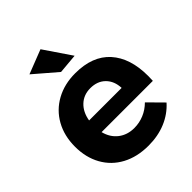

<svg xmlns="http://www.w3.org/2000/svg" viewBox="-213 -890 1022 1022"><g transform="rotate(-45 298.0 -379.0)"><path d="M570 -259Q570 -235 569 -222H183Q196 -171 233 -142.5Q270 -114 322 -114Q360 -114 395 -128.5Q430 -143 458 -171L539 -89Q498 -43 439.5 -18.5Q381 6 309 6Q224 6 160.5 -28Q97 -62 62.5 -124Q28 -186 28 -267Q28 -349 63 -411.5Q98 -474 161 -508.5Q224 -543 305 -543Q435 -543 502.5 -468Q570 -393 570 -259ZM425 -313Q423 -366 391 -398Q359 -430 306 -430Q256 -430 222.5 -398.5Q189 -367 180 -313ZM265 -764 369 -611 257 -601 129 -711Z"/></g></svg>

Font: Argentum Sans SemiBold
Style: Regular
Weight: 600
Designer: Julieta Ulanovsky (Modified by Cristiano Sobral)
Foundry: Julieta Ulanovsky
Version: Version 5.001;November 22, 2018;FontCreator 11.5.0.2425 64-b